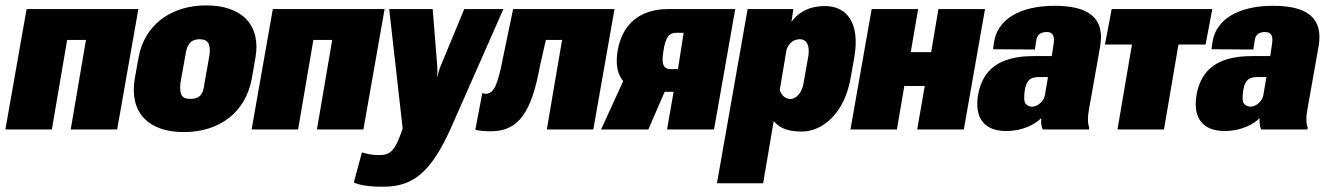

<svg xmlns="http://www.w3.org/2000/svg" viewBox="-61 -480 4941 712"><path d="M-41 0H131.3L188 -332H257.8L201.2 0H373.5L452.1 -446.3H37.6Z M620.6 9.8C752.9 9.8 850.1 -63 873 -189.9L886.2 -265.6C907.7 -387.2 835.9 -460 703.6 -460C572.3 -460 474.1 -387.2 452.6 -265.6L439 -189.9C417 -63 489.3 9.8 620.6 9.8ZM645 -113.3C616.2 -113.3 603.5 -124.5 607.9 -171.4L626.5 -275.4C632.3 -319.8 649.9 -334.5 679.2 -334.5C708 -334.5 721.7 -319.8 715.8 -275.4L697.3 -171.4C692.9 -124.5 674.3 -113.3 645 -113.3Z M872.1 0H1044.4L1101.1 -332H1170.9L1114.3 0H1286.6L1365.2 -446.3H950.7Z M1360.4 212.4C1471.2 212.4 1536.6 159.2 1610.4 -3.4L1805.7 -446.3H1660.6L1575.2 -240.2C1568.8 -226.1 1564 -210 1561.5 -195.8H1560.5L1561 -218.3L1560.1 -240.2L1543.5 -446.3H1382.3L1432.1 -4.4L1431.6 -1C1403.8 79.1 1387.7 95.2 1344.2 95.2C1318.8 95.2 1299.3 90.8 1281.2 85L1251 196.8C1272.5 206.1 1301.8 212.4 1360.4 212.4Z M1759.3 6.8C1863.3 6.8 1910.6 -65.4 1941.4 -235.8L1963.4 -332H2023.4L1966.8 0H2139.2L2217.8 -446.3H1841.8L1803.7 -263.2C1795.4 -218.8 1786.6 -185.5 1777.8 -164.6C1768.6 -143.1 1756.3 -132.3 1741.2 -132.3C1735.4 -132.3 1731.9 -133.3 1727.5 -134.8L1701.7 1C1710 4.4 1735.4 6.8 1759.3 6.8Z M2412.6 0H2586.9L2665.5 -446.3H2416.5C2318.4 -446.3 2249 -397 2230 -295.4C2221.2 -245.1 2227.1 -206.1 2250 -179.2L2168 0H2343.3L2403.8 -139.6H2437ZM2425.8 -223.6C2412.6 -223.6 2403.8 -228.5 2399.4 -238.8C2395 -249 2395 -266.6 2399.4 -292C2407.2 -341.3 2419.4 -358.4 2446.8 -358.4H2474.1L2453.1 -223.6Z M2597.7 199.7H2769L2808.1 -30.8C2827.1 -9.8 2851.6 7.8 2912.1 7.8C2992.2 7.8 3071.3 -63.5 3093.3 -189.9L3106.9 -266.6C3128.9 -392.1 3082 -457.5 2998 -457.5C2931.6 -457.5 2893.6 -426.8 2874.5 -399.4L2874 -398.9L2880.9 -446.3H2711.4ZM2870.6 -112.8C2852.5 -112.8 2835.9 -126.5 2830.6 -146.5L2856 -296.9C2864.3 -318.4 2879.9 -334.5 2905.3 -334.5C2927.2 -334.5 2942.4 -317.4 2937 -274.4L2918.9 -171.9C2913.6 -135.3 2890.1 -112.8 2870.6 -112.8Z M3092.8 0H3265.1L3292.5 -161.1H3368.2L3340.3 0H3513.2L3591.8 -446.3H3418.9L3392.1 -286.6H3316.4L3343.8 -446.3H3171.4Z M3670.4 5.9C3730.5 5.9 3777.3 -18.6 3800.3 -42C3798.8 -26.9 3800.3 -11.2 3805.7 0H3977.1L3978.5 -6.3C3972.2 -22.5 3971.7 -43.9 3977.1 -73.2L4018.6 -307.1C4037.6 -414.6 3974.6 -458.5 3850.1 -458.5C3723.6 -458.5 3639.6 -410.2 3625.5 -325.7L3621.6 -297.4L3776.9 -296.4L3781.7 -329.6C3784.2 -351.6 3798.8 -361.3 3820.8 -361.3C3841.8 -361.3 3850.1 -348.1 3846.7 -320.8L3839.4 -272H3771.5C3643.1 -272 3583.5 -220.7 3566.4 -130.4C3550.3 -38.6 3592.8 5.9 3670.4 5.9ZM3766.6 -84.5C3757.3 -84.5 3749.5 -87.9 3743.2 -94.2C3736.8 -100.6 3735.4 -116.7 3738.8 -142.6C3746.1 -189.9 3766.6 -194.3 3795.4 -194.3H3825.2L3814 -127.9C3810.5 -104 3786.1 -84.5 3766.6 -84.5Z M4083 0H4255.4L4309.1 -314.9H4409.7L4434.6 -446.3H4061.5L4036.6 -314.9H4136.7Z M4480.5 5.9C4540.5 5.9 4587.4 -18.6 4610.4 -42C4608.9 -26.9 4610.4 -11.2 4615.7 0H4787.1L4788.6 -6.3C4782.2 -22.5 4781.7 -43.9 4787.1 -73.2L4828.6 -307.1C4847.7 -414.6 4784.7 -458.5 4660.2 -458.5C4533.7 -458.5 4449.7 -410.2 4435.5 -325.7L4431.6 -297.4L4586.9 -296.4L4591.8 -329.6C4594.2 -351.6 4608.9 -361.3 4630.9 -361.3C4651.9 -361.3 4660.2 -348.1 4656.7 -320.8L4649.4 -272H4581.5C4453.1 -272 4393.6 -220.7 4376.5 -130.4C4360.4 -38.6 4402.8 5.9 4480.5 5.9ZM4576.7 -84.5C4567.4 -84.5 4559.6 -87.9 4553.2 -94.2C4546.9 -100.6 4545.4 -116.7 4548.8 -142.6C4556.2 -189.9 4576.7 -194.3 4605.5 -194.3H4635.3L4624 -127.9C4620.6 -104 4596.2 -84.5 4576.7 -84.5Z"/></svg>

Font: Roboto Flex Super Cond Black
Style: Italic
Weight: 900
Width: 3
Italic angle: -10°
Designer: Berlow after Robertson
Foundry: Google
Version: Version 3.200;Glyphs 3.3 (3311)